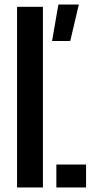

<svg xmlns="http://www.w3.org/2000/svg" viewBox="-20 -830 410 850"><path d="M55.5 0V-800H170V0ZM229.5 0V-101.5H361V0ZM210.5 -648.5 238.5 -810H329L291 -648.5Z"/></svg>

Font: Big Shoulders Stencil Text
Style: Bold
Weight: 700
Designer: Patric King
Foundry: XO Type Co
Version: Version 1.000